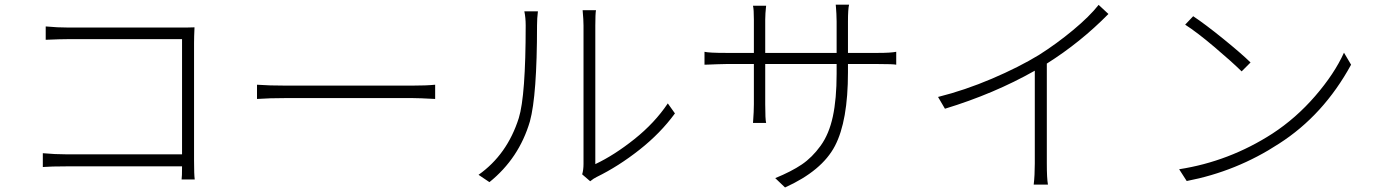

<svg xmlns="http://www.w3.org/2000/svg" viewBox="-20 -787 6040 843"><path d="M835 1H777.3Q779.3 -10.7 779.3 -56.6H272.5Q203.1 -56.6 168 -53.7V-114.3Q221.7 -109.4 271.5 -109.4H779.3V-615.2H283.2Q245.1 -615.2 180.7 -612.3V-670.9Q232.4 -666 282.2 -666H766.6Q811.5 -666 834 -667Q832 -624 832 -598.6V-83Q832 -19.5 835 1Z M1108.4 -352.5V-415Q1161.1 -411.1 1235.4 -411.1H1789.1Q1851.6 -411.1 1890.6 -415V-352.5Q1820.3 -356.4 1790 -356.4H1235.4Q1163.1 -356.4 1108.4 -352.5Z M2128.9 12.7 2081.1 -19.5Q2207 -108.4 2257.8 -268.6Q2288.1 -366.2 2288.1 -675.8Q2288.1 -709 2282.2 -737.3H2341.8Q2337.9 -706.1 2337.9 -675.8Q2337.9 -368.2 2306.6 -253.9Q2258.8 -91.8 2128.9 12.7ZM2571.3 8.8 2536.1 -21.5Q2542 -41 2542 -67.4V-674.8Q2542 -699.2 2538.1 -742.2H2596.7Q2593.8 -726.6 2593.8 -674.8V-66.4Q2676.8 -105.5 2765.6 -176.3Q2854.5 -247.1 2912.1 -333L2943.4 -289.1Q2879.9 -202.1 2787.6 -129.4Q2695.3 -56.6 2599.6 -9.8Q2586.9 -3.9 2571.3 8.8Z M3703.1 -554.7H3835Q3890.6 -554.7 3915 -559.6V-502.9Q3903.3 -505.9 3835 -505.9H3703.1V-469.7Q3703.1 -255.9 3646 -146.5Q3588.9 -37.1 3426.8 36.1L3383.8 -4.9Q3455.1 -34.2 3500.5 -64.9Q3545.9 -95.7 3583 -147Q3620.1 -198.2 3636.7 -275.4Q3653.3 -352.5 3653.3 -462.9V-505.9H3339.8V-329.1Q3339.8 -262.7 3343.8 -247.1H3286.1Q3286.1 -248 3287.1 -261.7Q3288.1 -275.4 3289.1 -294.9Q3290 -314.5 3290 -329.1V-505.9H3168Q3150.4 -505.9 3127.9 -504.9Q3105.5 -503.9 3089.8 -503.4Q3074.2 -502.9 3073.2 -502.9V-559.6Q3092.8 -554.7 3168 -554.7H3290V-700.2Q3290 -746.1 3286.1 -761.7H3343.8Q3343.8 -760.7 3342.8 -752Q3341.8 -743.2 3340.8 -729Q3339.8 -714.8 3339.8 -701.2V-554.7H3653.3V-692.4Q3653.3 -709 3652.3 -726.6Q3651.4 -744.1 3650.4 -754.9Q3649.4 -765.6 3649.4 -766.6H3708Q3703.1 -747.1 3703.1 -692.4Z M4803.7 -765.6 4846.7 -725.6Q4723.6 -600.6 4576.2 -507.8V-69.3Q4576.2 -3.9 4581.1 23.4H4518.6Q4523.4 -17.6 4523.4 -69.3V-476.6Q4343.8 -375 4128.9 -309.6L4098.6 -361.3Q4215.8 -390.6 4335 -441.4Q4454.1 -492.2 4542 -545.9Q4619.1 -594.7 4691.4 -654.8Q4763.7 -714.8 4803.7 -765.6Z M5183.6 -678.7 5218.8 -715.8Q5270.5 -681.6 5350.1 -617.2Q5429.7 -552.7 5470.7 -512.7L5431.6 -473.6Q5387.7 -516.6 5311.5 -581.1Q5235.4 -645.5 5183.6 -678.7ZM5190.4 7.8 5157.2 -43.9Q5377 -78.1 5566.4 -200.2Q5669.9 -267.6 5754.4 -365.2Q5838.9 -462.9 5880.9 -555.7L5912.1 -502.9Q5791 -281.2 5595.7 -156.2Q5409.2 -34.2 5190.4 7.8Z"/></svg>

Font: Gen Shin Gothic Light
Style: Regular
Weight: 200
Designer: [Source Han Sans]
Ryoko NISHIZUKA  (kana & ideographs); Paul D. Hunt (Latin, Greek & Cyrillic); Wenlong ZHANG  (bopomofo
Version: Version 1.002.20150607